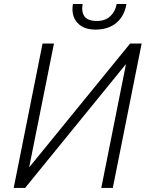

<svg xmlns="http://www.w3.org/2000/svg" viewBox="-20 -925 717 945"><path d="M620.6 -710.9H677.2L535.2 0H478.5L599.6 -606.9L598.1 -607.4L103.5 0H47.4L189.5 -710.9H245.6L124 -104L125.5 -103.5ZM602.1 -905.3Q592.3 -845.2 552.5 -812.3Q512.7 -779.3 450.2 -779.3Q390.6 -779.3 360.1 -813.7Q329.6 -848.1 338.9 -905.3H386.7Q379.9 -865.7 396.2 -843.8Q412.6 -821.8 457 -821.8Q498 -821.8 522.9 -845.2Q547.9 -868.7 554.2 -905.3Z"/></svg>

Font: Franko
Style: Light Italic
Weight: 300
Designer: Google
Version: Version 1.200310; 2013